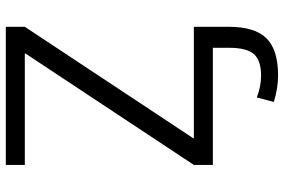

<svg xmlns="http://www.w3.org/2000/svg" viewBox="-182 -588 1000 677"><g transform="rotate(-90 318.5 -250.0)"><path d="M468 -661V-663H75V-730H562V-663L169 -69V-67H562V-33V0V57Q562 148 521.5 189Q481 230 391 230Q345 230 297 215L313 155Q351 170 390 170Q444 170 466 144.5Q488 119 488 57V0H75V-67Z"/></g></svg>

Font: M PLUS 1p
Style: Regular
Weight: 400
Version: Version 1.062